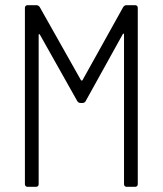

<svg xmlns="http://www.w3.org/2000/svg" viewBox="-20 -720 627 740"><path d="M455 -693 298 -411C297 -409 293 -409 292 -411L133 -693C130 -697 126 -700 121 -700H86C80 -700 76 -696 76 -690V-10C76 -4 80 0 86 0H119C125 0 129 -4 129 -10V-585C129 -589 132 -590 134 -586L278 -330C281 -326 285 -323 290 -323H298C303 -323 308 -326 310 -330L453 -588C455 -592 458 -591 458 -587V-10C458 -4 462 0 468 0H501C507 0 511 -4 511 -10V-690C511 -696 507 -700 501 -700H467C462 -700 458 -697 455 -693Z"/></svg>

Font: Barlow Semi Condensed Light
Style: Regular
Weight: 300
Width: 4
Designer: Jeremy Tribby
Foundry: Tribby Type
Version: Version 1.422;hotconv 1.0.109;makeotfexe 2.5.65596